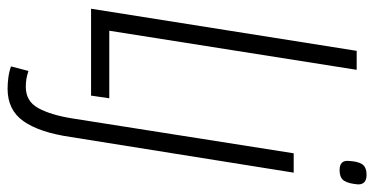

<svg xmlns="http://www.w3.org/2000/svg" viewBox="-260 -506 986 506"><g transform="rotate(90 233.0 -253.0)"><path d="M3 0 114 -700H164L61 -48H239L232 0ZM441 -726Q466 -726 466 -704Q464 -679 456.5 -667Q449 -655 428 -655Q403 -655 404 -677Q405 -702 412.5 -714Q420 -726 441 -726ZM435 -534 341 54Q329 136 299.5 178Q270 220 214 220Q200 220 184.5 218Q169 216 155 211L167 165Q179 169 188.5 170.5Q198 172 209 172Q247 172 265 139Q283 106 292 50L384 -534Z"/></g></svg>

Font: Georama Condensed Light
Style: Italic
Weight: 300
Width: 3
Italic angle: -9°
Designer: Jean-Baptiste Levee
Foundry: Production Type
Version: Version 1.000